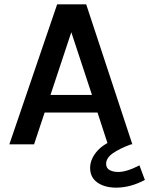

<svg xmlns="http://www.w3.org/2000/svg" viewBox="-20 -663 686 882"><path d="M23 0 242.5 -643H376L588 0H475.5L428 -146H185L136.5 0ZM212 -227H402.5L307.5 -515ZM645.5 163.5Q579.5 199 513.5 199Q461 199 427.5 175.5Q394 152 394 108.5Q394 71.5 421.5 36.8Q449 2 502.5 -19.5L582 0Q529 19.5 498.2 41.2Q467.5 63 467.5 89.5Q467.5 110 484.2 118.5Q501 127 522.5 127Q562.5 127 620.5 96.5Z"/></svg>

Font: Karla SemiBold
Style: Regular
Weight: 600
Designer: Jonathan Pinhorn
Version: Version 2.004; ttfautohint (v1.8.4.7-5d5b);gftools[0.9.33]